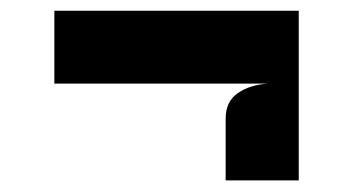

<svg xmlns="http://www.w3.org/2000/svg" viewBox="-20 -468 640 348"><path d="M389 -141V-253Q389 -284 411 -299.2Q433 -314.5 466.5 -316.5H78.5V-448.5H521.5V-141Z"/></svg>

Font: Spline Sans Mono
Style: Bold
Weight: 700
Designer: Eben Sorkin, Mirko Velimirovic
Foundry: Sorkin Type
Version: Version 1.004